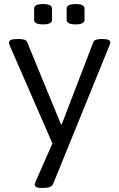

<svg xmlns="http://www.w3.org/2000/svg" viewBox="-20 -717 584 945"><path d="M184 208Q151 208 151 192Q151 190 151.5 187.5Q152 185 156 175L238 -11L27 -495Q26 -497 25 -501Q24 -505 24 -508Q24 -525 67 -525H74Q89 -525 99.5 -521.5Q110 -518 114 -509L280 -105H284L439 -509Q442 -518 453 -521.5Q464 -525 480 -525H485Q523 -525 523 -508Q523 -502 519 -494L242 187Q234 208 195 208ZM352 -597Q308 -597 308 -619V-675Q308 -697 352 -697Q396 -697 396 -675V-619Q396 -597 352 -597ZM192 -597Q148 -597 148 -619V-675Q148 -697 192 -697Q236 -697 236 -675V-619Q236 -597 192 -597Z"/></svg>

Font: Asap Semi Expanded
Style: Regular
Weight: 400
Width: 6
Designer: Pablo Cosgaya
Foundry: Omnibus-Type
Version: Version 3.001; ttfautohint (v1.8.4.7-5d5b)